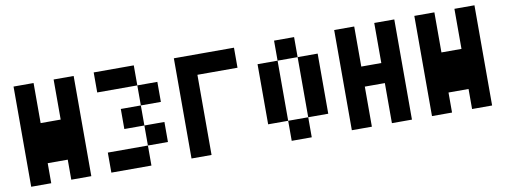

<svg xmlns="http://www.w3.org/2000/svg" viewBox="-58 -987 3396 1290"><g transform="rotate(-10 1640.5 -342.0)"><path d="M68.4 -683.6H205.1V-410.2H341.8V-683.6H478.5V0H341.8V-136.7H205.1V0H68.4Z M615.2 -546.9V-683.6H888.7V-546.9ZM615.2 0V-136.7H888.7V0ZM1025.4 -136.7H888.7V-273.4H1025.4ZM888.7 -273.4H752V-410.2H888.7ZM1025.4 -410.2H888.7V-546.9H1025.4Z M1572.3 -683.6V-546.9H1298.8V0H1162.1V-683.6Z M1982.4 -546.9H1845.7V-683.6H1982.4ZM1982.4 0H1845.7V-136.7H1982.4ZM1982.4 -546.9H2119.1V-136.7H1982.4ZM1709 -546.9H1845.7V-136.7H1709Z M2255.9 -683.6H2392.6V-410.2H2529.3V-683.6H2666V0H2529.3V-273.4H2392.6V0H2255.9Z M2802.7 -683.6H2939.5V-410.2H3076.2V-683.6H3212.9V0H3076.2V-136.7H2939.5V0H2802.7Z"/></g></svg>

Font: DatCub
Style: Bold
Weight: 700
Designer: GGBot
Version: 1.00